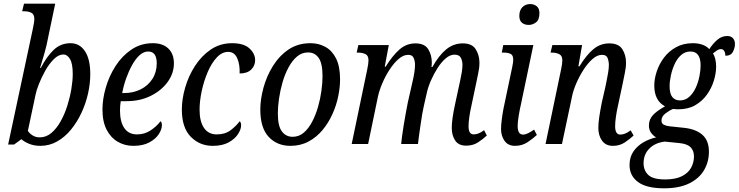

<svg xmlns="http://www.w3.org/2000/svg" viewBox="-20 -780 4001 1040"><path d="M198 10Q165 10 138 -1Q111 -12 96 -26L56 3H24L156 -615Q161 -639 163.5 -653.5Q166 -668 166 -676Q166 -703 149.5 -711Q133 -719 110 -719H100L110 -760H279L232 -535Q228 -518 221.5 -494.5Q215 -471 208 -448.5Q201 -426 197 -412H201Q233 -474 271 -510Q309 -546 362 -546Q411 -546 440 -503Q469 -460 469 -378Q469 -328 457 -274Q445 -220 421.5 -169.5Q398 -119 365 -78.5Q332 -38 290 -14Q248 10 198 10ZM195 -36Q230 -36 258 -59.5Q286 -83 308 -122Q330 -161 344.5 -207Q359 -253 366.5 -298Q374 -343 374 -379Q374 -436 359 -460.5Q344 -485 324 -485Q297 -485 271.5 -459.5Q246 -434 225.5 -397.5Q205 -361 191 -325.5Q177 -290 173 -269L131 -71Q141 -56 157.5 -46Q174 -36 195 -36Z M702 10Q656 10 618 -12Q580 -34 557.5 -77.5Q535 -121 535 -187Q535 -243 553 -305.5Q571 -368 606 -422.5Q641 -477 692 -511.5Q743 -546 808 -546Q862 -546 892 -517Q922 -488 922 -437Q922 -383 888.5 -336.5Q855 -290 797 -261Q739 -232 666 -232H634Q632 -221 631 -206.5Q630 -192 630 -181Q630 -120 653.5 -86Q677 -52 722 -52Q764 -52 797 -74.5Q830 -97 849 -123Q857 -119 857 -102Q857 -80 840.5 -54Q824 -28 789.5 -9Q755 10 702 10ZM652 -276Q702 -276 742 -296Q782 -316 805.5 -352.5Q829 -389 829 -437Q829 -501 783 -501Q758 -501 736 -481Q714 -461 695.5 -427.5Q677 -394 663 -354.5Q649 -315 642 -276Z M1132 10Q1062 10 1013.5 -39Q965 -88 965 -187Q965 -243 983 -305.5Q1001 -368 1036 -422.5Q1071 -477 1121.5 -511.5Q1172 -546 1237 -546Q1301 -546 1331.5 -517.5Q1362 -489 1362 -454Q1362 -424 1340.5 -403Q1319 -382 1278 -382Q1280 -430 1265 -464.5Q1250 -499 1216 -499Q1182 -499 1153.5 -468Q1125 -437 1104.5 -388.5Q1084 -340 1072.5 -286Q1061 -232 1061 -186Q1061 -122 1085 -87Q1109 -52 1154 -52Q1199 -52 1229 -74.5Q1259 -97 1278 -123Q1286 -118 1286 -101Q1286 -80 1269.5 -54Q1253 -28 1219 -9Q1185 10 1132 10Z M1553 10Q1481 10 1435.5 -38.5Q1390 -87 1390 -186Q1390 -242 1407 -304.5Q1424 -367 1458 -422Q1492 -477 1542.5 -511.5Q1593 -546 1662 -546Q1706 -546 1742.5 -526Q1779 -506 1800.5 -463Q1822 -420 1822 -350Q1822 -307 1812 -258Q1802 -209 1780.5 -161.5Q1759 -114 1727 -75.5Q1695 -37 1651.5 -13.5Q1608 10 1553 10ZM1565 -39Q1599 -39 1625 -61Q1651 -83 1670.5 -120Q1690 -157 1702.5 -200.5Q1715 -244 1721 -287.5Q1727 -331 1727 -367Q1727 -437 1706 -466.5Q1685 -496 1649 -496Q1615 -496 1589 -474Q1563 -452 1543 -415Q1523 -378 1510.5 -334.5Q1498 -291 1491.5 -247Q1485 -203 1485 -166Q1485 -97 1507 -68Q1529 -39 1565 -39Z M2505 9Q2464 9 2445.5 -19Q2427 -47 2427 -87Q2427 -110 2431.5 -142.5Q2436 -175 2447 -225L2464 -304Q2467 -318 2472 -340.5Q2477 -363 2481 -386.5Q2485 -410 2485 -428Q2485 -451 2476 -467.5Q2467 -484 2442 -484Q2418 -484 2394.5 -464Q2371 -444 2350.5 -412Q2330 -380 2314 -343.5Q2298 -307 2291 -273L2276 -207Q2272 -191 2267 -162Q2262 -133 2257.5 -100.5Q2253 -68 2249 -40.5Q2245 -13 2244 0H2153Q2154 -13 2157.5 -40Q2161 -67 2166.5 -100.5Q2172 -134 2178 -167Q2184 -200 2189 -225L2207 -304Q2209 -315 2214.5 -337.5Q2220 -360 2224 -385Q2228 -410 2228 -430Q2228 -448 2221 -465.5Q2214 -483 2191 -483Q2165 -483 2139 -460.5Q2113 -438 2090 -402.5Q2067 -367 2050.5 -328Q2034 -289 2027 -256L1974 0H1885L1969 -403Q1976 -436 1976 -453Q1976 -479 1959.5 -487Q1943 -495 1919 -495H1912L1921 -536H2086L2064 -419H2069Q2107 -480 2144.5 -512.5Q2182 -545 2230 -545Q2280 -545 2299.5 -513.5Q2319 -482 2319 -441Q2319 -430 2317 -417H2322Q2358 -481 2397.5 -513Q2437 -545 2487 -545Q2537 -545 2557 -513Q2577 -481 2577 -440Q2577 -413 2570 -381.5Q2563 -350 2558 -323L2533 -205Q2526 -174 2522 -145.5Q2518 -117 2518 -95Q2518 -52 2546 -52Q2573 -52 2602 -75L2617 -46Q2597 -27 2569.5 -9Q2542 9 2505 9Z M2844 -645Q2821 -645 2807 -657Q2793 -669 2793 -694Q2793 -724 2809.5 -741Q2826 -758 2852 -758Q2873 -758 2887.5 -746Q2902 -734 2902 -709Q2902 -673 2883.5 -659Q2865 -645 2844 -645ZM2770 10Q2732 10 2713 -17Q2694 -44 2694 -81Q2694 -101 2697.5 -129.5Q2701 -158 2706.5 -188Q2712 -218 2718 -243L2755 -419Q2760 -443 2760 -457Q2760 -481 2746 -488Q2732 -495 2709 -495H2698L2706 -536H2869L2802 -216Q2796 -191 2790 -155Q2784 -119 2784 -98Q2784 -51 2813 -51Q2826 -51 2841 -58.5Q2856 -66 2873 -78L2888 -49Q2868 -30 2838 -10Q2808 10 2770 10Z M3300 10Q3261 10 3241 -18Q3221 -46 3221 -87Q3221 -111 3225.5 -143Q3230 -175 3240 -226L3258 -304Q3261 -318 3265.5 -340.5Q3270 -363 3274 -386.5Q3278 -410 3278 -428Q3278 -447 3271.5 -465Q3265 -483 3241 -483Q3215 -483 3189 -460Q3163 -437 3140 -401Q3117 -365 3100.5 -326Q3084 -287 3078 -255L3024 0H2935L3019 -403Q3026 -435 3026 -453Q3026 -478 3009.5 -486.5Q2993 -495 2969 -495H2962L2972 -536H3133L3113 -421H3119Q3156 -482 3194 -513.5Q3232 -545 3280 -545Q3331 -545 3351 -513.5Q3371 -482 3371 -440Q3371 -414 3364 -382Q3357 -350 3352 -323L3327 -206Q3320 -175 3316 -146Q3312 -117 3312 -96Q3312 -51 3340 -51Q3366 -51 3396 -74L3412 -46Q3391 -26 3363.5 -8Q3336 10 3300 10Z M3577 240Q3482 240 3436 206Q3390 172 3390 114Q3390 71 3411 40.5Q3432 10 3465 -9Q3498 -28 3534 -36Q3518 -45 3506.5 -61Q3495 -77 3495 -100Q3495 -131 3514.5 -154Q3534 -177 3582 -204Q3524 -235 3524 -317Q3524 -352 3537 -392Q3550 -432 3576 -467Q3602 -502 3641.5 -524Q3681 -546 3733 -546Q3760 -546 3783 -538.5Q3806 -531 3822 -514Q3841 -543 3865 -564Q3889 -585 3919 -585Q3940 -585 3950.5 -572.5Q3961 -560 3961 -542Q3961 -521 3950 -499.5Q3939 -478 3909 -478Q3909 -493 3903 -503.5Q3897 -514 3885 -514Q3873 -514 3862.5 -506Q3852 -498 3842 -491Q3859 -463 3859 -419Q3859 -384 3847 -344Q3835 -304 3810 -268.5Q3785 -233 3746.5 -210.5Q3708 -188 3654 -188Q3639 -188 3626 -190Q3606 -182 3584.5 -165.5Q3563 -149 3563 -127Q3563 -111 3575.5 -104.5Q3588 -98 3606 -96L3691 -87Q3753 -79 3786.5 -48Q3820 -17 3820 42Q3820 96 3794 141Q3768 186 3714 213Q3660 240 3577 240ZM3663 -236Q3692 -236 3713.5 -255.5Q3735 -275 3748.5 -304.5Q3762 -334 3768.5 -366.5Q3775 -399 3775 -425Q3775 -501 3720 -501Q3691 -501 3669.5 -482Q3648 -463 3634.5 -433.5Q3621 -404 3614 -371.5Q3607 -339 3607 -313Q3607 -272 3622 -254Q3637 -236 3663 -236ZM3583 192Q3639 192 3673.5 174.5Q3708 157 3723.5 128.5Q3739 100 3739 67Q3739 36 3720.5 17.5Q3702 -1 3660 -5L3581 -13Q3529 -7 3497.5 24.5Q3466 56 3466 104Q3466 143 3491.5 167.5Q3517 192 3583 192Z"/></svg>

Font: Noto Serif Condensed
Style: Italic
Weight: 400
Width: 3
Italic angle: -12°
Designer: Monotype Design Team
Foundry: Monotype Imaging Inc.
Version: Version 2.014; ttfautohint (v1.8.4.7-5d5b)